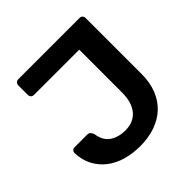

<svg xmlns="http://www.w3.org/2000/svg" viewBox="-184 -855 1020 1020"><g transform="rotate(-45 326.0 -345.0)"><path d="M304 10Q250 10 201 -3.5Q152 -17 115 -45Q78 -73 55.5 -114.5Q33 -156 31 -211Q31 -220 36.5 -226.5Q42 -233 52 -233H147Q160 -233 166.5 -226Q173 -219 177 -207Q185 -153 220.5 -129Q256 -105 307 -105Q370 -105 403.5 -146Q437 -187 437 -260V-582H98Q87 -582 80.5 -588.5Q74 -595 74 -606V-676Q74 -687 80.5 -693.5Q87 -700 98 -700H555Q580 -700 580 -675V-256Q580 -193 560.5 -143.5Q541 -94 505 -60Q469 -26 418 -8Q367 10 304 10Z"/></g></svg>

Font: Fz Rubik Med
Style: Regular
Weight: 500
Designer: Hubert and Fischer
Foundry: Hubert and Fischer
Version: Vit hóa bi FontZin.com